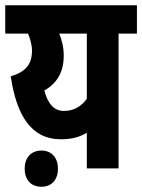

<svg xmlns="http://www.w3.org/2000/svg" viewBox="-20 -642 542 732"><path d="M502 -622H0V-514H87C95 -494 102 -471 102 -449C102 -397 78 -368 21 -351C43 -200 101 -111 211 -111C253 -111 283 -119 311 -136V0H432V-514H502ZM149 -297C193 -322 223 -362 223 -430C223 -461 216 -489 206 -514H311V-265C289 -236 262 -219 223 -219C186 -219 162 -247 149 -297ZM74 1C74 42 97 70 138 70C178 70 201 42 201 1C201 -39 178 -68 138 -68C97 -68 74 -39 74 1Z"/></svg>

Font: Noto Sans ExtraCondensed
Style: Bold Italic
Weight: 700
Width: 2
Italic angle: -12°
Designer: Monotype Design Team
Foundry: Monotype Imaging Inc.
Version: Version 2.013